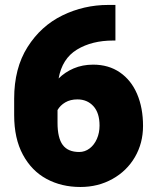

<svg xmlns="http://www.w3.org/2000/svg" viewBox="-20 -744 622 774"><path d="M556.6 -236.3Q556.6 -167 523.9 -110.8Q491.2 -54.7 433.3 -22.5Q375.5 9.8 304.2 9.8Q228 9.8 167.7 -22.7Q107.4 -55.2 72.3 -120.4Q37.1 -185.5 37.1 -279.8V-346.2Q37.1 -469.2 91.1 -554.4Q145 -639.6 231.7 -681.9Q318.4 -724.1 416 -724.1H445.3V-580.6H436Q350.6 -580.6 290.5 -544.2Q230.5 -507.8 216.3 -427.7Q241.7 -453.1 277.1 -468.3Q312.5 -483.4 355.5 -483.4Q418 -483.4 463.4 -452.1Q508.8 -420.9 532.7 -365Q556.6 -309.1 556.6 -236.3ZM381.3 -237.8Q381.3 -289.1 356.4 -316.2Q331.5 -343.3 292 -343.3Q263.7 -343.3 243.2 -331.3Q222.7 -319.3 211.9 -300.3V-249Q211.9 -188 232.9 -159.7Q253.9 -131.3 299.3 -131.3Q322.3 -131.3 341.1 -145.5Q359.9 -159.7 370.6 -184.1Q381.3 -208.5 381.3 -237.8Z"/></svg>

Font: Heebo Black
Style: Regular
Weight: 900
Designer: Oded Ezer
Foundry: Meir Sadan
Version: Version 2.001; ttfautohint (v1.5.14-ce02) -l 8 -r 50 -G 200 